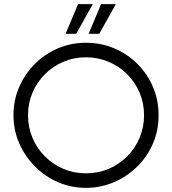

<svg xmlns="http://www.w3.org/2000/svg" viewBox="-20 -897 829 925"><path d="M394 8Q322 8 259 -19.5Q196 -47 148 -95.5Q100 -144 72.5 -207Q45 -270 45 -342Q45 -414 72 -477Q99 -540 147.5 -588.5Q196 -637 259 -664Q322 -691 394 -691Q467 -691 530.5 -664Q594 -637 642 -589Q690 -541 717 -478Q744 -415 744 -342Q744 -267 716 -203.5Q688 -140 639 -92.5Q590 -45 527 -18.5Q464 8 394 8ZM394 -62Q453 -62 503.5 -83.5Q554 -105 592.5 -143.5Q631 -182 652.5 -233Q674 -284 674 -342Q674 -400 652.5 -450.5Q631 -501 592.5 -539.5Q554 -578 503 -599.5Q452 -621 394 -621Q336 -621 285.5 -599.5Q235 -578 196.5 -539.5Q158 -501 136.5 -450.5Q115 -400 115 -342Q115 -284 136.5 -233Q158 -182 196.5 -143.5Q235 -105 285.5 -83.5Q336 -62 394 -62ZM296 -734 356 -877H427L347 -734ZM407 -734 467 -877H538L458 -734Z"/></svg>

Font: Teachers
Style: Regular
Weight: 400
Designer: Alfredo Marco Pradil, Chank Diesel
Version: Version 1.001